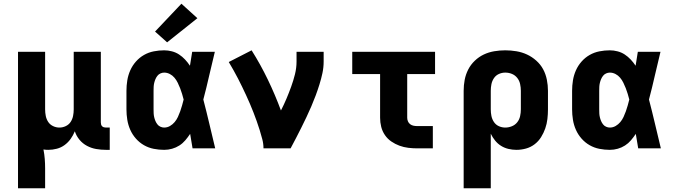

<svg xmlns="http://www.w3.org/2000/svg" viewBox="-20 -799 3640 1034"><path d="M77 215V-520H223V-210Q223 -192 226.5 -174.5Q230 -157 239.5 -142.5Q249 -128 265.5 -120Q282 -112 300 -112Q318 -112 334.5 -120Q351 -128 360.5 -142.5Q370 -157 373.5 -174.5Q377 -192 377 -210V-520H523V-140Q523 -134 524.5 -128.5Q526 -123 530 -119Q534 -115 539.5 -113.5Q545 -112 551 -112H571V8H551Q524 8 498 3.5Q472 -1 448.5 -13.5Q425 -26 408 -46.5Q391 -67 383 -92Q374 -70 360.5 -51Q347 -32 328 -18Q309 -4 286 2Q263 8 240 8Q233 8 226.5 7.5Q220 7 214 6Q219 31 221 56.5Q223 82 223 107V215Z M864 8Q836 8 808 2.5Q780 -3 755.5 -17Q731 -31 712 -52.5Q693 -74 681.5 -100Q670 -126 665.5 -154Q661 -182 661 -210V-310Q661 -338 665.5 -366Q670 -394 681.5 -420Q693 -446 712 -467.5Q731 -489 755.5 -503Q780 -517 808 -522.5Q836 -528 864 -528Q885 -528 906 -522.5Q927 -517 944.5 -505.5Q962 -494 976.5 -478.5Q991 -463 1003 -445Q1006 -464 1009 -482.5Q1012 -501 1015 -520H1137Q1121 -456 1106.5 -391.5Q1092 -327 1075 -263Q1092 -198 1107.5 -132Q1123 -66 1139 0H1017Q1014 -19 1010.5 -39Q1007 -59 1004 -78Q992 -60 978 -43.5Q964 -27 946 -15.5Q928 -4 907 2Q886 8 864 8ZM864 -112Q881 -112 895.5 -120.5Q910 -129 920.5 -141.5Q931 -154 938 -169Q945 -184 950.5 -199.5Q956 -215 960.5 -231Q965 -247 969 -263Q965 -278 960.5 -293.5Q956 -309 950 -324Q944 -339 937 -353.5Q930 -368 919.5 -380.5Q909 -393 894.5 -400.5Q880 -408 864 -408Q854 -408 844 -403.5Q834 -399 827.5 -390.5Q821 -382 817 -372.5Q813 -363 810.5 -352.5Q808 -342 807.5 -331.5Q807 -321 807 -310V-210Q807 -199 807.5 -188.5Q808 -178 810.5 -167.5Q813 -157 817 -147.5Q821 -138 827.5 -129.5Q834 -121 844 -116.5Q854 -112 864 -112ZM880 -571 815 -629 957 -779 1043 -701Z M1399 0Q1399 -25 1392.5 -49.5Q1386 -74 1378.5 -98.5Q1371 -123 1362.5 -146.5Q1354 -170 1345 -193.5Q1336 -217 1326 -240Q1316 -263 1305.5 -286Q1295 -309 1284 -331.5Q1273 -354 1261.5 -376.5Q1250 -399 1237.5 -421Q1225 -443 1212 -465L1335 -528Q1383 -452 1422.5 -370Q1462 -288 1493 -204Q1509 -235 1522.5 -267Q1536 -299 1548 -332Q1560 -365 1568.5 -399Q1577 -433 1577 -468V-520H1723V-468Q1723 -436 1716.5 -405.5Q1710 -375 1700.5 -344.5Q1691 -314 1680 -284.5Q1669 -255 1656.5 -226Q1644 -197 1630.5 -168.5Q1617 -140 1603 -112Q1589 -84 1574.5 -56Q1560 -28 1545 0Z M2227 0Q2203 0 2178.5 -3Q2154 -6 2131 -14.5Q2108 -23 2087.5 -37Q2067 -51 2053 -71.5Q2039 -92 2033 -116Q2027 -140 2027 -165V-400H1877V-520H2323V-400H2173V-165Q2173 -155 2177 -145.5Q2181 -136 2189 -130Q2197 -124 2207 -122Q2217 -120 2227 -120H2311V0Z M2477 215V-310Q2477 -340 2482.5 -369Q2488 -398 2501.5 -424.5Q2515 -451 2537 -472Q2559 -493 2585.5 -505.5Q2612 -518 2641.5 -523Q2671 -528 2701 -528Q2731 -528 2761 -523Q2791 -518 2818 -505.5Q2845 -493 2868 -472.5Q2891 -452 2905 -426Q2919 -400 2925 -370Q2931 -340 2931 -310V-210Q2931 -184 2928 -158Q2925 -132 2916.5 -107.5Q2908 -83 2894 -60.5Q2880 -38 2859 -22Q2838 -6 2812.5 1Q2787 8 2761 8Q2740 8 2718.5 3Q2697 -2 2678.5 -13.5Q2660 -25 2646 -42.5Q2632 -60 2623 -79V215ZM2701 -112Q2719 -112 2736.5 -119Q2754 -126 2765.5 -140.5Q2777 -155 2781 -173.5Q2785 -192 2785 -210V-310Q2785 -328 2781 -346.5Q2777 -365 2765.5 -379.5Q2754 -394 2737 -401Q2720 -408 2701 -408Q2683 -408 2666.5 -400.5Q2650 -393 2640 -378Q2630 -363 2626.5 -345.5Q2623 -328 2623 -310V-210Q2623 -192 2626.5 -174.5Q2630 -157 2640 -142Q2650 -127 2666.5 -119.5Q2683 -112 2701 -112Z M3264 8Q3236 8 3208 2.5Q3180 -3 3155.5 -17Q3131 -31 3112 -52.5Q3093 -74 3081.5 -100Q3070 -126 3065.5 -154Q3061 -182 3061 -210V-310Q3061 -338 3065.5 -366Q3070 -394 3081.5 -420Q3093 -446 3112 -467.5Q3131 -489 3155.5 -503Q3180 -517 3208 -522.5Q3236 -528 3264 -528Q3285 -528 3306 -522.5Q3327 -517 3344.5 -505.5Q3362 -494 3376.5 -478.5Q3391 -463 3403 -445Q3406 -464 3409 -482.5Q3412 -501 3415 -520H3537Q3521 -456 3506.5 -391.5Q3492 -327 3475 -263Q3492 -198 3507.5 -132Q3523 -66 3539 0H3417Q3414 -19 3410.5 -39Q3407 -59 3404 -78Q3392 -60 3378 -43.5Q3364 -27 3346 -15.5Q3328 -4 3307 2Q3286 8 3264 8ZM3264 -112Q3281 -112 3295.5 -120.5Q3310 -129 3320.5 -141.5Q3331 -154 3338 -169Q3345 -184 3350.5 -199.5Q3356 -215 3360.5 -231Q3365 -247 3369 -263Q3365 -278 3360.5 -293.5Q3356 -309 3350 -324Q3344 -339 3337 -353.5Q3330 -368 3319.5 -380.5Q3309 -393 3294.5 -400.5Q3280 -408 3264 -408Q3254 -408 3244 -403.5Q3234 -399 3227.5 -390.5Q3221 -382 3217 -372.5Q3213 -363 3210.5 -352.5Q3208 -342 3207.5 -331.5Q3207 -321 3207 -310V-210Q3207 -199 3207.5 -188.5Q3208 -178 3210.5 -167.5Q3213 -157 3217 -147.5Q3221 -138 3227.5 -129.5Q3234 -121 3244 -116.5Q3254 -112 3264 -112Z"/></svg>

Font: Iosevka Custom Heavy Extended
Style: Regular
Weight: 900
Width: 7
Monospace: yes
Designer: Belleve Invis
Foundry: Belleve Invis
Version: Version 11.2.4; ttfautohint (v1.8.4)